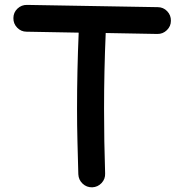

<svg xmlns="http://www.w3.org/2000/svg" viewBox="-20 -718 754 791"><path d="M359.9 53.7Q336.9 54.2 320.3 38.6Q303.7 22.9 302.7 0Q300.8 -66.9 299.1 -134.3Q297.4 -201.7 297.4 -269Q297.4 -348.6 299.1 -427Q300.8 -505.4 304.2 -583.5L89.4 -587.4Q66.9 -587.4 50.8 -604Q34.7 -620.6 35.2 -643.6Q35.2 -666.5 51.8 -682.4Q68.4 -698.2 91.3 -697.8L629.9 -688.5Q652.8 -688.5 668.7 -671.9Q684.6 -655.3 684.1 -632.3Q684.1 -609.9 667.5 -593.8Q650.9 -577.6 627.9 -578.1L415.5 -582Q408.7 -425.8 408.7 -269Q408.7 -136.7 413.1 -3.4Q414.1 19.5 398.4 36.1Q382.8 52.7 359.9 53.7Z"/></svg>

Font: Mikhak-FD SemiBold
Style: Regular
Weight: 600
Designer: Amin Abedi
Version: Version 3.2